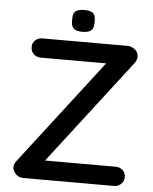

<svg xmlns="http://www.w3.org/2000/svg" viewBox="-58 -907 763 955"><g transform="rotate(5 323.5 -429.5)"><path d="M554 -700Q573 -700 590.5 -686.5Q608 -673 608 -651Q608 -635 597 -619L190 -90L181 -96H547Q568 -96 582.5 -83Q597 -70 597 -48Q597 -28 582.5 -14Q568 0 547 0H94Q72 0 56.5 -15.5Q41 -31 41 -50Q41 -66 53 -81L460 -610L468 -604H129Q108 -604 93.5 -617.5Q79 -631 79 -653Q79 -674 93.5 -687Q108 -700 129 -700ZM323 -750Q294 -750 281 -761Q268 -772 268 -797V-813Q268 -839 282 -849Q296 -859 324 -859Q354 -859 367 -849Q380 -839 380 -813V-797Q380 -771 366.5 -760.5Q353 -750 323 -750Z"/></g></svg>

Font: Quicksand SemiBold
Style: Regular
Weight: 600
Designer: Andrew Paglinawan
Foundry: Andrew Paglinawan
Version: Version 3.004